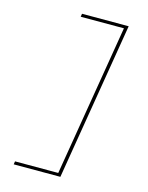

<svg xmlns="http://www.w3.org/2000/svg" viewBox="-139 -909 879 1137"><g transform="rotate(15 300.0 -340.0)"><path d="M59 143 62 124H327L481 -804H216L219 -823H505L345 143Z"/></g></svg>

Font: Iosevka Aile Thin Oblique
Style: Regular
Weight: 100
Italic angle: -9°
Designer: Belleve Invis
Foundry: Belleve Invis
Version: Version 31.1.0; ttfautohint (v1.8.4)